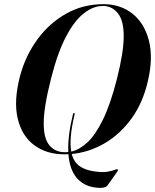

<svg xmlns="http://www.w3.org/2000/svg" viewBox="-20 -731 745 922"><path d="M476.5 -711Q558 -711 615.5 -665.8Q673 -620.5 694.8 -537.2Q716.5 -454 690 -341Q666 -237 611.5 -161.8Q557 -86.5 482.5 -43Q408 0.5 324.5 8.5Q335.5 49 364 68Q392.5 87 436 92.5Q473.5 97.5 496.2 93.5Q519 89.5 530.2 84.8Q541.5 80 545 82.5Q548.5 85 543.5 93L497 158.5Q485.5 174.5 446.5 170.5Q385.5 165.5 350 125.2Q314.5 85 308.5 9.5Q298.5 10 288.5 10Q203 10 143.8 -34.2Q84.5 -78.5 64.8 -162.8Q45 -247 76.5 -367Q103 -465 160.5 -543Q218 -621 298.8 -666Q379.5 -711 476.5 -711ZM292.5 0Q300.5 0 308 -1Q304.5 -77.5 330.5 -183Q332 -190 336 -188.5Q339.5 -187.5 338 -181Q324 -121.5 320.2 -77.8Q316.5 -34 322 -3Q361 -11.5 399.5 -47Q438 -82.5 474 -155.8Q510 -229 541 -350Q558 -417.5 566 -468.2Q574 -519 574 -556Q574.5 -632 546 -667.2Q517.5 -702.5 474 -702.5Q428.5 -702.5 383.2 -667.5Q338 -632.5 297.5 -556Q257 -479.5 225.5 -355.5Q207 -282.5 198.5 -230Q190 -177.5 190 -140.5Q189.5 -66.5 217.2 -33.2Q245 0 292.5 0Z"/></svg>

Font: Fraunces 144pt S000 SemiBold
Style: Italic
Weight: 600
Italic angle: -16°
Version: Version 1.000; ttfautohint (v1.8.3)